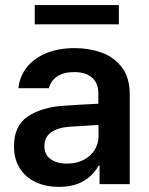

<svg xmlns="http://www.w3.org/2000/svg" viewBox="-20 -727 590 758"><path d="M232.4 -309.6Q316.9 -315.4 368.2 -317.4V-359.4Q368.2 -398.9 343.3 -420.7Q318.4 -442.4 272.5 -442.4Q231.9 -442.4 206.1 -425.3Q180.2 -408.2 172.9 -378.9H52.7Q57.1 -424.3 85 -460.2Q112.8 -496.1 161.6 -516.6Q210.4 -537.1 275.4 -537.1Q331.1 -537.1 380.1 -519.8Q429.2 -502.4 460.7 -461.7Q492.2 -420.9 492.2 -354.5V0H373V-73.2H369.1Q349.6 -36.1 310.5 -12.7Q271.5 10.7 212.9 10.7Q161.6 10.7 121.3 -7.8Q81.1 -26.4 58.1 -62.5Q35.2 -98.6 35.2 -149.4Q35.2 -231.4 90.6 -267.8Q146 -304.2 232.4 -309.6ZM245.1 -81.1Q281.7 -81.1 310.1 -95.7Q338.4 -110.4 353.8 -135.5Q369.1 -160.6 369.1 -190.4L368.7 -233.9L252 -226.6Q206.1 -222.7 180.7 -203.6Q155.3 -184.6 155.3 -150.4Q155.3 -116.7 179.7 -98.9Q204.1 -81.1 245.1 -81.1ZM449.2 -630.9H117.2V-707H449.2Z"/></svg>

Font: Pretendard GOV SemiBold
Style: Regular
Weight: 600
Designer: Base glyphs from Inter by Rasmus Andersson; Hangeul glyphs from Noto Sans CJK(Source Han Sans) by Jang Soo-young and Kan
Foundry: Kil Hyung-jin
Version: Version 1.309